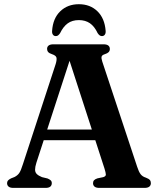

<svg xmlns="http://www.w3.org/2000/svg" viewBox="-20 -916 776 936"><path d="M174 -284.5H469.5L472 -232.5H170.5ZM232.5 -23Q232.5 -12.5 225.2 -6.2Q218 0 202 0H45Q29.5 0 22 -6.2Q14.5 -12.5 14.5 -23Q14.5 -30.5 18.8 -35.8Q23 -41 34 -46.5L50.5 -53Q65.5 -60.5 73.8 -72.5Q82 -84.5 91.5 -115L251.5 -604Q258 -626 255 -635.8Q252 -645.5 234.5 -651.5Q220.5 -656 215 -662.2Q209.5 -668.5 209.5 -677.5Q209.5 -688 217 -694Q224.5 -700 240.5 -700H484.5Q500.5 -700 508 -694Q515.5 -688 515.5 -677.5Q515.5 -668 509.8 -662Q504 -656 491.5 -652Q478 -648 475.5 -640.5Q473 -633 478.5 -616L648.5 -103.5Q656.5 -78.5 665.5 -66.8Q674.5 -55 691 -50Q705.5 -44.5 710.5 -38.5Q715.5 -32.5 715.5 -23Q715.5 -12.5 708 -6.2Q700.5 0 684.5 0H464Q448.5 0 441 -6.2Q433.5 -12.5 433.5 -23Q433.5 -32 438.8 -37.5Q444 -43 455 -46.5L483.5 -52.5Q496.5 -56.5 496 -65.5Q495.5 -74.5 489.5 -94L312.5 -640L329 -650L157.5 -123Q151 -102.5 151 -89.2Q151 -76 159.2 -67.8Q167.5 -59.5 184.5 -52.5L211.5 -46Q221.5 -42 227 -37Q232.5 -32 232.5 -23ZM364.5 -818Q332 -818 310.2 -802.2Q288.5 -786.5 273 -754.5Q268 -747 263.2 -743.5Q258.5 -740 252 -740Q243 -740 238 -747Q233 -754 234 -765.5Q238 -826.5 273.8 -861Q309.5 -895.5 364.5 -895.5Q419.5 -895.5 455 -861Q490.5 -826.5 495 -765.5Q496 -754 491 -747Q486 -740 476.5 -740Q471 -740 466 -743.5Q461 -747 456 -754.5Q440.5 -787.5 418.2 -802.8Q396 -818 364.5 -818Z"/></svg>

Font: Fraunces SemiBold
Style: Regular
Weight: 600
Version: Version 1.000;[b76b70a41]